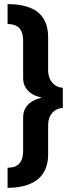

<svg xmlns="http://www.w3.org/2000/svg" viewBox="-20 -731 344 936"><path d="M16.9 184.6Q54.2 184.6 84.8 178.2Q115.4 171.8 139.8 159.1Q164.1 146.5 180.7 127Q197.2 107.4 205.9 81.1Q214.6 54.7 214.6 22.1V-117.6Q214.6 -149.9 226.1 -168.9Q237.6 -188 254.4 -196.3Q271.2 -204.6 286.2 -204.6V-303.2Q271.2 -303.2 254.4 -312.1Q237.6 -321.1 226.1 -340.5Q214.6 -359.9 214.6 -391.4V-549.1Q214.6 -585.6 205.2 -612.5Q195.7 -639.5 178.5 -658.4Q161.2 -677.4 136.5 -688.8Q111.7 -700.2 81.9 -705.7Q52 -711.2 16.9 -711.2V-613.9Q28.2 -613.9 40.8 -611.5Q53.5 -609.2 65.5 -601.3Q77.6 -593.4 85.2 -576.6Q92.8 -559.8 92.8 -529.6V-350.7Q92.8 -326.9 101.5 -310.2Q110.3 -293.5 122.9 -282.7Q135.6 -271.9 148.4 -266.4Q161.2 -260.9 170.9 -258.6Q180.6 -256.4 181.8 -254.4Q180.6 -254.1 170.9 -251.4Q161.2 -248.6 148.2 -242.9Q135.3 -237.2 122.6 -226.5Q109.9 -215.8 101.3 -199Q92.8 -182.3 92.8 -158V2.1Q92.8 31.4 85.2 48.5Q77.6 65.6 65.5 73.9Q53.5 82.1 40.8 84.4Q28.2 86.7 16.9 86.7Z"/></svg>

Font: Anybody Thin Condensed
Style: Regular
Weight: 100
Width: 3
Version: Version 1.113;gftools[0.9.25]